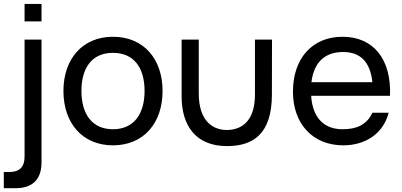

<svg xmlns="http://www.w3.org/2000/svg" viewBox="-30 -748 2108 1008"><path d="M-10 240H52.5C141.5 240 188 193 188 104V-540H99V73.5C99 130.5 71 155 19 155H-10ZM99 -635.5H188V-727.5H99Z M563 15C723.5 15 823.5 -101 823.5 -270.5C823.5 -437.5 725 -555 563 -555C404.5 -555 303 -440 303 -270.5C303 -103 401.5 15 563 15ZM397.5 -270.5C397.5 -388.5 450 -470.5 563 -470.5C673.5 -470.5 729 -392 729 -270.5C729 -151.5 674.5 -69.5 563 -69.5C454 -69.5 397.5 -148.5 397.5 -270.5Z M1161.5 19C1295.5 19 1397.5 -41 1397.5 -252L1398 -540H1308.5V-251.5C1308.5 -107.5 1234.5 -66 1161 -65.5C1087 -65.5 1013.5 -113 1013.5 -257V-540H923.5V-241.5C923.5 -89 997.5 19 1161.5 19Z M1772 15C1885.5 15 1981.5 -44 2010.5 -156H1925C1894 -90.5 1839.5 -69.5 1768 -69.5C1668.5 -69.5 1610.5 -133 1603.5 -245H2017.5C2025.5 -437 1930.5 -555 1768 -555C1611 -555 1508 -443.5 1508 -266.5C1508 -97.5 1612.5 15 1772 15ZM1605 -316.5C1617.5 -419 1674 -475 1771 -475C1862.5 -475 1914 -422.5 1925 -316.5Z"/></svg>

Font: Eudonet Medium
Style: Regular
Weight: 500
Designer: Mikhail Sharanda
Foundry: Mikhail Sharanda
Version: Version 4.503;Glyphs 3.1.2 (3151)